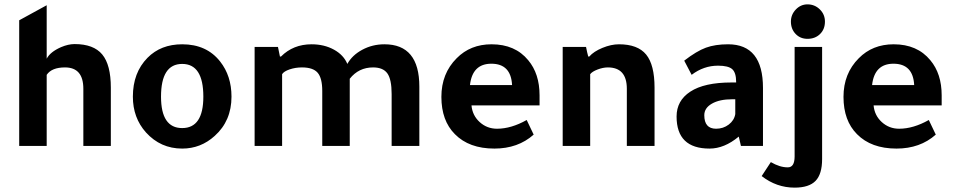

<svg xmlns="http://www.w3.org/2000/svg" viewBox="-20 -669 4374 880"><path d="M68 -576 194 -645V-400Q210 -431 260 -453Q293 -467 322 -467Q409 -467 448.5 -419.5Q488 -372 488 -267V0H362V-262Q362 -360 278 -360Q217 -360 194 -326V0H68Z M815 -466Q927 -466 989 -387Q1041 -321 1041 -226Q1041 -115 964 -46Q900 12 815 12Q716 12 649 -62Q589 -129 589 -226Q589 -336 656 -404Q717 -466 815 -466ZM815 -82Q912 -82 912 -226Q912 -376 815 -376Q718 -376 718 -226Q718 -82 815 -82Z M1268 -410Q1324 -466 1408 -466Q1466 -466 1510.5 -441.5Q1555 -417 1572 -376Q1594 -416 1640.5 -441Q1687 -466 1742 -466Q1902 -466 1902 -272V0H1775V-238Q1775 -305 1755.5 -332.5Q1736 -360 1690 -360Q1624 -360 1583 -308V0H1457V-252Q1457 -311 1436 -335.5Q1415 -360 1364 -360Q1334 -360 1307.5 -351Q1281 -342 1273 -329V0H1147V-454H1254L1263 -410Z M2453 -186H2141Q2145 -140 2178.5 -109.5Q2212 -79 2258 -79Q2323 -79 2394 -119L2426 -52Q2354 12 2246 12Q2130 12 2065 -54Q2003 -116 2003 -225Q2003 -332 2073 -402Q2136 -466 2233 -466Q2341 -466 2401 -393Q2453 -331 2453 -232ZM2134 -279H2327Q2322 -377 2232 -377Q2145 -377 2134 -279Z M2681 -410Q2701 -433 2741 -449.5Q2781 -466 2817 -466Q2903 -466 2941.5 -419Q2980 -372 2980 -267V0H2853V-262Q2853 -360 2766 -360Q2744 -360 2719 -350.5Q2694 -341 2685 -329V0H2559V-454H2666Q2671 -428 2676 -410Z M3477 0H3376L3366 -43Q3300 12 3232 12Q3081 12 3081 -135Q3081 -208 3144 -249Q3208 -291 3333 -291H3354V-293Q3354 -336 3336 -352Q3318 -368 3271 -368Q3205 -368 3150 -326Q3132 -359 3116 -391Q3173 -435 3215.5 -450.5Q3258 -466 3317 -466Q3477 -466 3477 -266ZM3350 -214H3335Q3278 -214 3243 -194Q3208 -174 3208 -141Q3208 -79 3262 -79Q3295 -79 3320 -98Q3345 -117 3350 -146Z M3748 -454V60Q3748 129 3718 160Q3688 191 3622 191Q3539 191 3471 138L3513 74Q3554 98 3590 98H3591Q3622 98 3622 48V-454ZM3605 -570Q3605 -602 3627.5 -625.5Q3650 -649 3681 -649Q3714 -649 3737.5 -626Q3761 -603 3761 -570Q3761 -535 3738.5 -513Q3716 -491 3681 -491Q3648 -491 3626.5 -513.5Q3605 -536 3605 -570Z M4296 -186H3984Q3988 -140 4021.5 -109.5Q4055 -79 4101 -79Q4166 -79 4237 -119L4269 -52Q4197 12 4089 12Q3973 12 3908 -54Q3846 -116 3846 -225Q3846 -332 3916 -402Q3979 -466 4076 -466Q4184 -466 4244 -393Q4296 -331 4296 -232ZM3977 -279H4170Q4165 -377 4075 -377Q3988 -377 3977 -279Z"/></svg>

Font: Tajawal
Style: Bold
Weight: 700
Designer: Boutros Fonts
Foundry: Created by Boutros International 2017
Version: Version 1.700